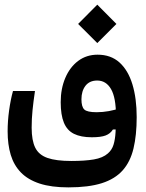

<svg xmlns="http://www.w3.org/2000/svg" viewBox="-20 -584 626 823"><path d="M272.9 219.2Q200.2 219.2 150.1 202.9Q100.1 186.5 69.8 155.5Q39.6 124.5 26.1 80.1Q12.7 35.6 12.7 -21Q12.7 -64.5 19 -110.6Q25.4 -156.7 35.6 -193.8H129.9Q123 -147.5 119.4 -111.1Q115.7 -74.7 115.7 -36.6Q115.7 18.1 131.1 49.1Q146.5 80.1 183.6 93Q220.7 106 285.6 106Q343.8 106 382.3 99.4Q420.9 92.8 442.4 73.7Q459.5 59.1 466.6 36.4Q473.6 13.7 475.3 -17.3Q477.1 -48.3 477.1 -87.4Q477.1 -166 455.8 -202.4Q434.6 -238.8 396.5 -238.8Q363.8 -238.8 346.4 -216.3Q329.1 -193.8 329.1 -158.2Q329.1 -126.5 341.3 -114.7Q353.5 -103 394 -103Q420.4 -103 446.3 -107.7Q472.2 -112.3 499 -121.6L497.6 -29.8L463.9 -28.8Q453.1 -11.2 432.9 -3.4Q412.6 4.4 373.5 4.4Q326.7 4.4 297.1 -10.3Q267.6 -24.9 253.9 -58.1Q240.2 -91.3 240.2 -146Q240.2 -203.6 259.8 -249.8Q279.3 -295.9 314.9 -322.8Q350.6 -349.6 398.4 -349.6Q455.1 -349.6 492.2 -316.2Q529.3 -282.7 547.6 -222.4Q565.9 -162.1 565.9 -82Q565.9 -4.4 552.2 52.5Q538.6 109.4 505.9 146.2Q473.1 183.1 416.5 201.2Q359.9 219.2 272.9 219.2ZM397 -399.4 314.9 -481.4 397 -564 479 -481.4Z"/></svg>

Font: Cascadia Code Medium
Style: Regular
Weight: 500
Monospace: yes
Designer: Aaron Bell
Foundry: Saja Typeworks
Version: Version 2407.024